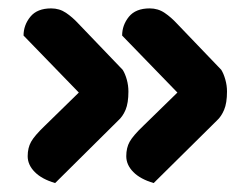

<svg xmlns="http://www.w3.org/2000/svg" viewBox="-20 -452 578 446"><path d="M392.1 -237 263.7 -369.4Q263.7 -393.6 279.4 -413.1Q295.2 -432.5 327.7 -432.5Q347 -432.5 362.3 -422.2Q377.6 -411.9 391.9 -396.3L494 -289.8Q499.6 -280.8 503.4 -267.2Q507.3 -253.6 507.3 -239.3Q507.3 -212.7 500.6 -196.9Q494 -181.2 483.7 -171.9L337 -26.8Q306.1 -35.8 289.7 -52.4Q273.3 -69 273.3 -89.2Q273.3 -108.5 281.1 -122.6Q288.9 -136.7 312.8 -159.6ZM163.1 -237 34.7 -369.4Q34.7 -393.6 50.5 -413.1Q66.3 -432.5 98.8 -432.5Q118.1 -432.5 133.3 -422.2Q148.6 -411.9 162.9 -396.3L265 -289.8Q270.7 -280.8 274.5 -267.2Q278.3 -253.6 278.3 -239.3Q278.3 -212.7 271.7 -196.9Q265 -181.2 254.4 -171.9L108.1 -26.8Q77.2 -35.8 60.8 -52.4Q44.3 -69 44.3 -89.2Q44.3 -108.5 52.2 -122.6Q60 -136.7 83.9 -159.6Z"/></svg>

Font: Baloo Tammudu 2
Style: Regular
Weight: 400
Designer: Maithili Shingre, Omkar Shende and Ek Type
Foundry: Ek Type
Version: Version 1.700